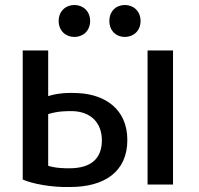

<svg xmlns="http://www.w3.org/2000/svg" viewBox="-20 -735 798 769"><path d="M71 -533H173V-350C194 -357 225 -363 264 -363C274 -363 284 -362 295 -362C401 -356 490 -298 490 -174C490 -47 398 14 261 14C186 16 109 1 71 -16ZM388 -173C388 -243 344 -288 270 -290C258 -290 246 -290 233 -289C211 -288 190 -283 173 -278V-71C186 -67 204 -63 225 -62C236 -61 248 -61 261 -61C344 -62 388 -99 388 -173ZM673 4H571V-533H673ZM341 -651C341 -612 313 -587 278 -587C243 -587 215 -612 215 -651C215 -690 243 -715 278 -715C313 -715 341 -690 341 -651ZM543 -651C543 -612 515 -587 480 -587C445 -587 418 -612 418 -651C418 -690 445 -715 480 -715C515 -715 543 -690 543 -651Z"/></svg>

Font: Repo Medium
Style: Regular
Weight: 500
Designer: Stefan Peev
Foundry: Context Ltd
Version: Version 1.502